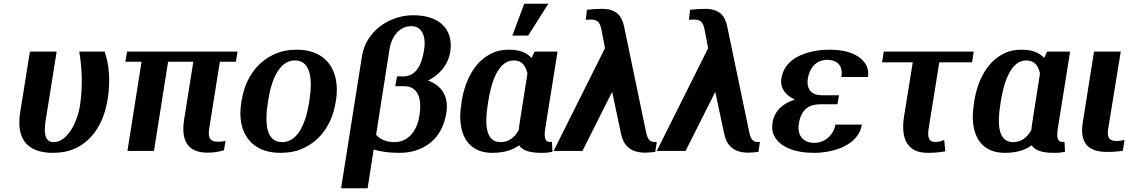

<svg xmlns="http://www.w3.org/2000/svg" viewBox="-20 -802 6017 1020"><path d="M87 -204C65 -65 124 10 261 10C304 10 343 3 376 -12C471 -54 532 -148 552 -276C568 -378 559 -461 536 -528H401C415 -443 421 -350 405 -242C397 -191 378 -143 356 -109C335 -78 305 -47 265 -47C216 -47 213 -100 222 -159L281 -528H139Z M646 -474H732L657 0H798L873 -474H1007L958 -166C940 -50 981 9 1083 9C1117 9 1144 4 1170 -4L1178 -54C1166 -50 1151 -49 1136 -49C1096 -49 1083 -69 1092 -123L1148 -474H1233L1242 -528H655Z M1262 -259C1256 -220 1255 -185 1261 -152C1278 -58 1345 10 1470 10C1510 10 1548 4 1581 -10C1675 -49 1743 -134 1763 -259L1765 -269C1771 -308 1771 -343 1765 -376C1748 -470 1681 -538 1556 -538C1516 -538 1480 -532 1447 -518C1353 -479 1284 -394 1264 -269ZM1403 -257 1405 -271C1423 -382 1465 -481 1547 -481C1629 -481 1642 -384 1624 -271L1622 -257C1604 -144 1561 -47 1479 -47C1395 -47 1385 -143 1403 -257Z M1792 198H1933L1965 -8C1999 3 2046 10 2100 10C2133 10 2164 6 2193 -4C2275 -32 2334 -96 2351 -201C2366 -294 2323 -349 2254 -374C2310 -402 2360 -453 2372 -527C2377 -558 2375 -585 2368 -609C2346 -681 2279 -721 2174 -721C2104 -721 2042 -695 1998 -661C1953 -626 1914 -574 1903 -504ZM1978 -86 2049 -539C2061 -613 2105 -663 2165 -663C2219 -663 2245 -614 2233 -537C2219 -447 2185 -396 2121 -396H2089L2080 -344H2127C2197 -344 2224 -285 2208 -187C2194 -97 2141 -47 2077 -47C2033 -47 2000 -61 1978 -86Z M2431 -250C2425 -212 2423 -178 2427 -146C2437 -59 2487 10 2595 10C2664 10 2707 -8 2738 -30C2753 -6 2788 10 2853 10C2879 10 2895 9 2915 4L2912 -49C2909 -48 2906 -48 2901 -48C2870 -48 2871 -84 2877 -122L2942 -528H2820L2804 -494C2781 -519 2747 -538 2683 -538C2649 -538 2619 -532 2591 -518C2505 -476 2451 -382 2432 -260ZM2571 -245 2573 -259C2590 -369 2628 -481 2709 -481C2753 -481 2772 -453 2782 -412L2739 -138L2736 -111C2714 -72 2683 -47 2639 -47C2561 -47 2554 -139 2571 -245ZM2702 -613H2786L2893 -782H2765Z M2921 0H3074L3232 -314L3278 -97C3290 -35 3323 9 3408 9C3430 8 3448 7 3461 5L3469 -48H3462H3453C3423 -48 3416 -82 3411 -106L3295 -663C3283 -721 3251 -755 3178 -755C3150 -755 3121 -753 3098 -750L3092 -697C3102 -697 3110 -698 3121 -698C3157 -698 3168 -679 3175 -645L3194 -546Z M3469 0H3622L3780 -314L3826 -97C3838 -35 3871 9 3956 9C3978 8 3996 7 4009 5L4017 -48H4010H4001C3971 -48 3964 -82 3959 -106L3843 -663C3831 -721 3799 -755 3726 -755C3698 -755 3669 -753 3646 -750L3640 -697C3650 -697 3658 -698 3669 -698C3705 -698 3716 -679 3723 -645L3742 -546Z M4084 -150C4080 -125 4082 -101 4092 -82C4122 -21 4202 10 4304 10C4365 10 4426 -4 4468 -26C4511 -48 4550 -85 4559 -140H4418C4416 -127 4412 -115 4406 -104C4384 -64 4347 -43 4305 -43C4258 -43 4212 -72 4224 -146C4237 -227 4285 -248 4338 -248H4429L4437 -296H4346C4299 -296 4261 -320 4272 -388C4274 -400 4278 -411 4283 -423C4302 -466 4336 -484 4375 -484C4418 -484 4461 -462 4450 -393H4591C4594 -415 4592 -436 4583 -454C4555 -507 4486 -538 4391 -538C4356 -538 4324 -535 4294 -528C4218 -511 4145 -472 4131 -385C4122 -328 4161 -292 4203 -273C4145 -255 4095 -218 4084 -150Z M4666 -471H4829L4783 -185C4763 -61 4803 10 4908 10C4946 10 4973 7 5002 2L4996 -59C4978 -51 4969 -48 4947 -48C4913 -48 4906 -75 4914 -123L4970 -471H5144L5153 -528H4675Z M5154 -250C5148 -212 5146 -177 5150 -145C5160 -58 5210 10 5318 10C5387 10 5430 -8 5461 -30C5476 -6 5511 10 5576 10C5602 10 5618 9 5638 4L5635 -49C5632 -48 5629 -48 5624 -48C5593 -48 5594 -84 5600 -122L5665 -528H5543L5527 -494C5504 -519 5470 -538 5406 -538C5372 -538 5342 -532 5314 -518C5228 -476 5174 -382 5155 -260ZM5294 -245 5296 -259C5313 -369 5351 -481 5432 -481C5476 -481 5495 -453 5505 -412L5462 -138L5459 -111C5437 -72 5406 -47 5362 -47C5284 -47 5277 -139 5294 -245Z M5732 -150C5716 -47 5757 5 5859 5C5893 5 5919 3 5945 -1L5954 -58L5936 -55C5929 -54 5921 -53 5912 -53C5873 -53 5860 -71 5867 -116L5934 -528H5792Z"/></svg>

Font: Aerodynamic
Style: Obl
Weight: 500
Designer: Google
Version: Version 2.000980; 2014